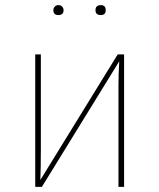

<svg xmlns="http://www.w3.org/2000/svg" viewBox="-20 -732 624 752"><path d="M229 -692Q229 -673 209 -673Q189 -673 189 -692Q189 -700 194.5 -706Q200 -712 209 -712Q218 -712 223.5 -706Q229 -700 229 -692ZM375 -712Q394 -712 394 -692Q394 -673 375 -673Q354 -673 354 -692Q354 -712 375 -712ZM466 -519V0H444V-394Q444 -442 447 -492L144 0H118V-519H140V-146Q140 -73 138 -27L441 -519Z"/></svg>

Font: FiraGO Thin
Style: Regular
Weight: 100
Designer: bBox Type
Foundry: bBox Type GmbH
Version: Version 1.001;PS 001.001;hotconv 1.0.88;makeotf.lib2.5.64775